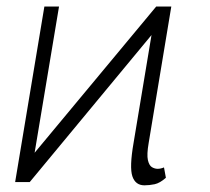

<svg xmlns="http://www.w3.org/2000/svg" viewBox="-20 -548 631 578"><path d="M69.6 0H25.6L113.6 -528.4H157.7L84.2 -88.1L450.3 -528.4H495.7L427.6 -117.9Q421.5 -82.7 425.2 -66.2Q429 -49.7 437.5 -44.7Q446 -39.8 454.5 -39.8Q463.8 -39.8 473.7 -44L479.4 -12.8Q461.3 3.2 445.5 6.6Q429.7 9.9 414.8 9.9Q387.8 9.9 378.6 -17Q369.3 -44 382.1 -117.9L436.1 -442.5Z"/></svg>

Font: Inter Thin  BETA
Style: Italic
Weight: 100
Italic angle: -9.39999°
Designer: Rasmus Andersson
Foundry: rsms
Version: Version 3.011;git-f93a4a705